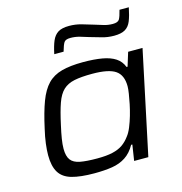

<svg xmlns="http://www.w3.org/2000/svg" viewBox="-107 -810 865 915"><g transform="rotate(-15 325.5 -353.0)"><path d="M248 8Q179 8 136.5 -4Q94 -16 75 -47Q56 -78 56 -132Q56 -157 60 -189Q64 -221 73 -259Q90 -337 109 -387.5Q128 -438 155.5 -466.5Q183 -495 225.5 -506.5Q268 -518 331 -518Q386 -518 425.5 -511Q465 -504 490 -487.5Q515 -471 526 -442H531L552 -510H623L515 0H445L457 -78H451Q431 -42 402 -23Q373 -4 335 2Q297 8 248 8ZM279 -57Q325 -57 355 -64Q385 -71 405 -85Q425 -99 441 -121Q453 -136 463 -160.5Q473 -185 481 -212.5Q489 -240 494.5 -267Q500 -294 503.5 -316.5Q507 -339 507 -352Q507 -407 473.5 -430Q440 -453 359 -453Q305 -453 271 -446Q237 -439 215.5 -419Q194 -399 180 -359.5Q166 -320 152 -255Q144 -220 139.5 -192Q135 -164 135 -143Q135 -106 149 -87.5Q163 -69 194.5 -63Q226 -57 279 -57ZM209 -590Q217 -629 227.5 -653.5Q238 -678 257 -690Q276 -702 312 -702Q342 -702 371 -694Q400 -686 428 -677Q451 -670 472 -663.5Q493 -657 516 -657Q541 -657 548.5 -669Q556 -681 564 -714H610Q602 -674 592 -649Q582 -624 562.5 -612.5Q543 -601 508 -601Q476 -601 447.5 -609.5Q419 -618 390 -626Q369 -633 347.5 -639Q326 -645 303 -645Q279 -645 271.5 -633.5Q264 -622 255 -590Z"/></g></svg>

Font: Saira Expanded
Style: Italic
Weight: 400
Width: 7
Italic angle: -12°
Designer: Hector Gatti with collaboration of the Omnibus-Type team
Foundry: Omnibus-Type
Version: Version 1.101